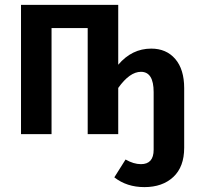

<svg xmlns="http://www.w3.org/2000/svg" viewBox="-20 -549 808 786"><path d="M599 -350Q661 -350 697.5 -307.5Q734 -265 734 -188V56Q734 134 689.5 175.5Q645 217 571 217Q499 217 448 177L494 104Q527 123 557 123Q609 123 609 64V-172Q609 -255 557 -255Q511 -255 464 -189V0H339V-434H191V0H66V-529H464V-284Q520 -350 599 -350Z"/></svg>

Font: Fira Sans Condensed Medium
Style: Regular
Weight: 500
Width: 3
Designer: Carrois Corporate & Edenspiekermann AG
Foundry: Carrois Corporate GbR & Edenspiekermann AG
Version: Version 4.203;PS 004.203;hotconv 1.0.88;makeotf.lib2.5.64775